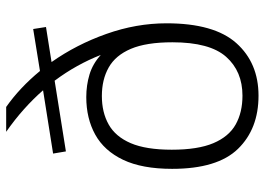

<svg xmlns="http://www.w3.org/2000/svg" viewBox="-138 -710 858 622"><g transform="rotate(-90 291.0 -399.0)"><path d="M292 9.5Q184.5 9.5 119.8 -57Q55 -123.5 55 -270.5Q55 -367.5 84.2 -429Q113.5 -490.5 166 -519.5Q218.5 -548.5 287.5 -548.5Q326 -548.5 360.8 -538Q395.5 -527.5 424 -501.5Q409 -540 388.2 -577.5Q367.5 -615 340.5 -651L111.5 -614.5L104.5 -656L309.5 -688.5Q282 -720 248.5 -750Q215 -780 175 -808H255.5Q318 -764 372 -698.5L508 -720.5L514.5 -679L401 -661Q458 -580 492.2 -483.2Q526.5 -386.5 526.5 -288.5Q526.5 -134 462.2 -62.2Q398 9.5 292 9.5ZM292 -42.5Q371 -42.5 418 -95.5Q465 -148.5 465 -269.5Q465 -354 443.8 -404Q422.5 -454 383.2 -476Q344 -498 291 -498Q238 -498 198.8 -476Q159.5 -454 138.2 -404.5Q117 -355 117 -271.5Q117 -187 138.2 -136.8Q159.5 -86.5 198.8 -64.5Q238 -42.5 292 -42.5Z"/></g></svg>

Font: Encode Sans SemiExpanded SemiExpanded Light
Style: Regular
Weight: 300
Width: 6
Designer: Multiple Designers
Foundry: Impallari Type
Version: Version 3.000; ttfautohint (v1.8.3) -l 8 -r 50 -G 200 -x 14 